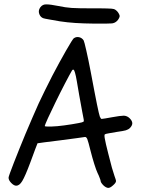

<svg xmlns="http://www.w3.org/2000/svg" viewBox="-20 -873 658 897"><path d="M462.9 -7.3Q457.5 -12.7 453.6 -18.6Q450.2 -24.4 450.2 -27.3Q450.2 -30.8 445.8 -41.5Q441.9 -52.7 435.5 -65.4Q429.7 -77.6 420.4 -106.9Q411.1 -136.7 403.8 -165.5Q392.1 -212.9 387.7 -223.6Q382.8 -234.4 376 -232.9Q371.6 -231.9 337.9 -227.5Q304.2 -222.7 260.7 -217.3L186.5 -208Q155.8 -203.6 155.3 -203.6Q154.8 -203.1 145 -177.2Q135.3 -151.4 122.1 -115.2Q97.7 -49.8 84 -27.3Q70.8 -5.4 55.7 -5.4Q44.9 -5.4 32.2 -18.6Q20 -31.2 20 -43Q20 -49.3 44.4 -111.8Q68.8 -174.3 99.1 -247.6Q115.7 -286.6 131.8 -324.2Q147.9 -361.3 160.6 -389.6Q172.9 -416 189.5 -449.7Q206.1 -483.4 224.1 -518.6Q257.8 -583 288.6 -636.7Q317.9 -688 325.2 -694.8H325.7Q336.9 -702.1 349.6 -699.2Q362.8 -696.3 370.6 -684.6Q373.5 -680.2 383.3 -636.7Q393.1 -593.8 403.8 -537.6Q413.6 -484.4 420.9 -447.3Q427.7 -409.7 433.1 -385.3Q442.4 -339.8 446.3 -328.6Q450.7 -317.4 455.1 -317.4Q458.5 -317.4 472.2 -319.8Q486.3 -322.3 502.9 -325.2Q542.5 -332.5 557.6 -332.5Q558.6 -332.5 559.6 -332.5Q574.7 -331.5 585.9 -320.3Q597.7 -308.6 598.1 -297.4Q598.1 -286.1 586.9 -274.9Q580.1 -268.1 567.9 -264.2Q555.2 -260.7 526.4 -256.8Q505.9 -253.9 489.7 -250.5Q473.1 -247.6 470.2 -245.6Q466.3 -243.2 469.7 -225.1Q472.7 -206.5 485.8 -155.3Q494.6 -120.1 502.9 -89.4Q511.7 -59.1 514.6 -51.8Q517.6 -44.9 519.5 -37.6Q522 -30.3 522 -27.3Q522 -19 508.3 -7.3Q495.1 4.9 485.8 4.9Q481.4 4.9 474.6 1.5Q467.8 -2.4 462.9 -7.3ZM279.3 -287.1Q295.9 -289.1 315.9 -292.5Q335.4 -295.4 346.7 -297.9Q365.7 -301.3 369.6 -304.2Q373 -306.6 371.1 -314.9Q370.1 -319.8 363.8 -353Q357.4 -386.2 350.1 -428.2Q343.3 -468.3 338.9 -493.7Q334.5 -519.5 330.6 -532.7Q324.2 -557.1 315.4 -542Q306.2 -526.4 282.7 -481.4Q272.9 -462.9 261.7 -440.4Q251 -418.5 239.7 -396Q219.7 -355 204.1 -321.3Q189 -287.6 189 -284.2Q189 -281.2 218.3 -281.7Q247.6 -282.7 279.3 -287.1ZM259.8 -773.4Q232.4 -777.8 209.5 -782.2Q186.5 -786.1 181.6 -788.1Q169.4 -793 164.1 -806.2Q158.7 -819.3 164.1 -831.5Q172.4 -849.1 189 -852.1Q192.4 -852.5 197.3 -852.5Q215.3 -852.5 251.5 -845.2Q285.6 -837.9 314.9 -835.9Q344.7 -834 409.7 -834H449.7Q466.3 -834 478.5 -833.5Q505.9 -833 512.7 -830.6Q519.5 -828.1 526.4 -821.3Q531.7 -815.9 535.2 -809.1Q539.1 -802.2 539.1 -797.9Q539.1 -793.5 535.2 -786.6Q531.7 -779.8 526.4 -774.9Q517.1 -765.6 503.4 -763.7Q496.6 -763.2 475.1 -762.7Q456.5 -762.7 419.9 -762.7Q371.1 -763.2 333 -765.6Q294.4 -768.1 259.8 -773.4Z"/></svg>

Font: Casuwalt
Style: Regular
Weight: 400
Designer: Walter E Stewart
Version: 0.1